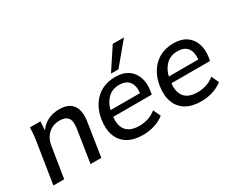

<svg xmlns="http://www.w3.org/2000/svg" viewBox="-105 -1152 1896 1559"><g transform="rotate(-30 842.5 -373.0)"><path d="M34 0 94 -383Q99 -412 101.5 -442.5Q104 -473 105 -504H203L198 -421Q229 -467 276.5 -490Q324 -513 382 -513Q473 -513 510 -459.5Q547 -406 530 -304L483 0H382L429 -303Q440 -372 417.5 -402Q395 -432 341 -432Q276 -432 233.5 -392.5Q191 -353 181 -288L135 0Z M872 9Q785 9 729 -25Q673 -59 650 -121.5Q627 -184 640 -269Q659 -383 729.5 -448Q800 -513 909 -513Q980 -513 1026 -482Q1072 -451 1091.5 -396.5Q1111 -342 1100 -270L1095 -240H733Q724 -158 761.5 -114Q799 -70 883 -70Q924 -70 964 -82.5Q1004 -95 1040 -124L1072 -55Q1031 -23 979 -7Q927 9 872 9ZM904 -441Q838 -441 797 -400.5Q756 -360 742 -298H1018Q1025 -367 996 -404Q967 -441 904 -441ZM893 -553 1026 -755H1131L963 -553Z M1418 9Q1331 9 1275 -25Q1219 -59 1196 -121.5Q1173 -184 1186 -269Q1205 -383 1275.5 -448Q1346 -513 1455 -513Q1526 -513 1572 -482Q1618 -451 1637.5 -396.5Q1657 -342 1646 -270L1641 -240H1279Q1270 -158 1307.5 -114Q1345 -70 1429 -70Q1470 -70 1510 -82.5Q1550 -95 1586 -124L1618 -55Q1577 -23 1525 -7Q1473 9 1418 9ZM1450 -441Q1384 -441 1343 -400.5Q1302 -360 1288 -298H1564Q1571 -367 1542 -404Q1513 -441 1450 -441Z"/></g></svg>

Font: Mulish SemiBold
Style: Italic
Weight: 600
Italic angle: -9°
Designer: Vernon Adams
Foundry: Vernon Adams
Version: Version 3.603; ttfautohint (v1.8.3)